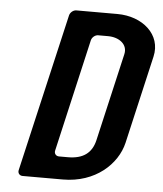

<svg xmlns="http://www.w3.org/2000/svg" viewBox="-50 -711 641 755"><g transform="rotate(5 271.0 -333.5)"><path d="M383 -667H221C209 -667 197 -657 194 -645L50 -22C47 -10 55 0 67 0H226C354 0 439 -80 459 -165L539 -512C560 -601 482 -667 383 -667ZM344 -165C332 -114 298 -89 238 -89H203C191 -89 183 -99 186 -111L288 -555C291 -567 303 -577 315 -577H354C398 -577 433 -551 424 -512Z"/></g></svg>

Font: DIN Rundschrift
Style: BreitKursiv
Weight: 400
Width: 7
Version: Version 1.027